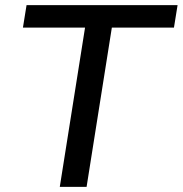

<svg xmlns="http://www.w3.org/2000/svg" viewBox="-20 -725 709 745"><path d="M212 0 310 -618H69L83 -705H669L655 -618H414L316 0Z"/></svg>

Font: Mulish SemiBold
Style: Italic
Weight: 600
Italic angle: -9°
Designer: Vernon Adams
Foundry: Vernon Adams
Version: Version 3.603; ttfautohint (v1.8.3)